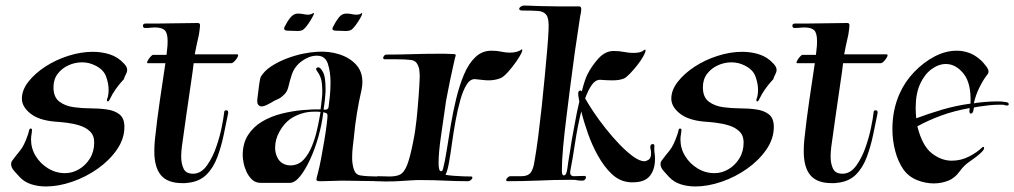

<svg xmlns="http://www.w3.org/2000/svg" viewBox="-20 -654 3661 693"><path d="M146 19Q117 19 92.5 11Q68 3 51 -15Q44 -23 32 -36Q20 -49 20 -62Q20 -69 24 -74Q38 -93 52.5 -110.5Q67 -128 80 -166Q83 -174 85 -183.5Q87 -193 94 -189Q97 -188 94.5 -174Q92 -160 92 -151Q92 -118 109 -90.5Q126 -63 154 -46Q182 -29 215 -29Q241 -29 265 -43Q289 -57 304.5 -82Q320 -107 320 -140Q320 -165 305 -179.5Q290 -194 267.5 -201Q245 -208 220.5 -211Q196 -214 178 -215Q120 -220 89.5 -244.5Q59 -269 59 -298Q59 -329 82.5 -359Q106 -389 143.5 -413.5Q181 -438 226.5 -452.5Q272 -467 315 -467Q348 -467 377 -457.5Q406 -448 427 -425Q439 -413 439 -402Q439 -394 434.5 -386Q430 -378 427 -368Q427 -368 418 -358Q409 -348 397.5 -332Q386 -316 377 -297Q373 -288 369 -288Q366 -288 366 -293Q366 -297 369 -303Q370 -306 371 -313.5Q372 -321 372 -331Q372 -352 363 -377.5Q354 -403 323 -418Q301 -429 276 -429Q251 -429 227.5 -418.5Q204 -408 188.5 -388Q173 -368 173 -339Q173 -303 194.5 -287Q216 -271 247 -267Q278 -263 304 -263Q337 -263 365.5 -259Q394 -255 411.5 -241Q429 -227 429 -196Q429 -153 402 -114Q375 -75 332.5 -45Q290 -15 240.5 2Q191 19 146 19Z M638 7Q585 7 561 -21.5Q537 -50 537 -108Q537 -118 537.5 -128Q538 -138 539 -149Q547 -224 557 -291.5Q567 -359 577 -426H513Q509 -426 512.5 -433.5Q516 -441 522.5 -448.5Q529 -456 533 -456H581Q582 -470 583.5 -479Q585 -488 585 -506Q585 -535 574.5 -545Q564 -555 538 -555Q531 -555 523 -554Q515 -553 505 -553H504Q496 -553 496 -561Q496 -569 505 -569H544Q577 -569 618.5 -570Q660 -571 694 -571Q702 -571 702 -563Q702 -559 701 -550.5Q700 -542 698 -529Q697 -523 693 -506.5Q689 -490 683 -458H835Q842 -458 838.5 -450Q835 -442 827.5 -434Q820 -426 815 -426H679Q679 -422 675 -394Q671 -366 665 -325Q659 -284 652.5 -239Q646 -194 641 -157Q639 -144 636.5 -125Q634 -106 634 -88Q634 -64 642.5 -45.5Q651 -27 677 -27Q706 -27 727.5 -57.5Q749 -88 762 -128Q773 -160 780 -194Q787 -228 789 -247Q789 -256 796 -256Q806 -256 803 -243L788 -170Q779 -126 764.5 -87Q750 -48 724.5 -23Q699 2 657 6Q652 7 647.5 7Q643 7 638 7Z M921 6Q902 6 889.5 -6Q877 -18 869.5 -34.5Q862 -51 859 -67.5Q856 -84 856 -93Q856 -137 875.5 -167Q895 -197 926.5 -215.5Q958 -234 995.5 -243.5Q1033 -253 1070.5 -256.5Q1108 -260 1137 -259Q1137 -259 1139.5 -278Q1142 -297 1143 -311Q1144 -329 1142 -351Q1140 -373 1130 -389Q1128 -392 1123 -399.5Q1118 -407 1125 -410Q1126 -411 1129 -411Q1135 -411 1142 -400Q1150 -389 1152.5 -372Q1155 -355 1155 -336Q1155 -329 1155 -323Q1155 -317 1154 -310Q1153 -294 1150.5 -276.5Q1148 -259 1148 -259Q1150 -258 1153 -258Q1165 -258 1166 -268Q1168 -282 1170.5 -306.5Q1173 -331 1173 -357Q1173 -394 1163.5 -423.5Q1154 -453 1124 -453Q1105 -453 1088 -444.5Q1071 -436 1059 -425Q1041 -408 1033.5 -385.5Q1026 -363 1021.5 -343Q1017 -323 1006 -313Q993 -300 982.5 -296Q972 -292 956 -282Q951 -279 941.5 -274.5Q932 -270 924 -270Q917 -270 912 -276Q907 -282 909 -298Q912 -320 915 -345.5Q918 -371 922 -378Q935 -399 959.5 -415Q984 -431 1014 -442.5Q1044 -454 1073 -460Q1102 -466 1124 -467Q1167 -470 1204.5 -458Q1242 -446 1265 -421Q1288 -396 1288 -358Q1288 -345 1285 -330Q1275 -287 1268 -243.5Q1261 -200 1257 -156Q1256 -146 1253.5 -126Q1251 -106 1251 -85Q1251 -62 1257 -43Q1263 -24 1280 -21Q1291 -19 1308 -18Q1325 -17 1340.5 -17Q1356 -17 1364 -17H1365Q1370 -17 1370 -13Q1370 -9 1365 -4.5Q1360 0 1354 0Q1319 0 1284 -1Q1249 -2 1214 -2Q1197 -2 1179.5 -1Q1162 0 1144 0H1134Q1122 0 1122 -6Q1122 -9 1123.5 -14.5Q1125 -20 1127 -28Q1133 -50 1139 -82Q1145 -114 1150.5 -146.5Q1156 -179 1159 -203.5Q1162 -228 1162 -235V-237Q1162 -244 1157 -246Q1152 -248 1147 -249Q1142 -206 1129.5 -161.5Q1117 -117 1099.5 -79Q1082 -41 1063 -17.5Q1044 6 1026 6ZM1028 -57Q1058 -57 1078 -80Q1094 -98 1105 -124.5Q1116 -151 1122.5 -178Q1129 -205 1132.5 -225Q1136 -245 1137 -250Q1131 -251 1125.5 -251Q1120 -251 1115 -251Q1089 -251 1066.5 -243.5Q1044 -236 1027 -224Q1005 -208 989 -179.5Q973 -151 973 -121Q973 -103 980 -88Q987 -72 1000 -64.5Q1013 -57 1028 -57ZM1055 -542Q1048 -542 1041.5 -542.5Q1035 -543 1028 -543H1021Q1001 -543 1007 -557Q1017 -577 1028.5 -591Q1040 -605 1055 -605Q1066 -605 1075 -603Q1084 -601 1092 -601Q1098 -601 1103 -603Q1108 -605 1110 -606Q1112 -608 1113 -606.5Q1114 -605 1112 -601Q1109 -594 1101.5 -581.5Q1094 -569 1086 -559Q1078 -549 1073 -546Q1065 -542 1055 -542ZM1229 -542Q1222 -542 1215.5 -542.5Q1209 -543 1202 -543H1195Q1174 -543 1182 -557Q1192 -577 1203 -591Q1214 -605 1230 -605Q1241 -605 1249.5 -603Q1258 -601 1266 -601Q1279 -601 1284 -606Q1287 -609 1287 -605Q1287 -600 1279.5 -587Q1272 -574 1262.5 -561.5Q1253 -549 1247 -546Q1239 -542 1229 -542Z M1371 1Q1363 1 1354 0.5Q1345 0 1334 0H1333Q1330 0 1330 -3Q1330 -7 1335 -12.5Q1340 -18 1344 -18Q1357 -18 1367.5 -17.5Q1378 -17 1386 -17Q1411 -17 1425 -24.5Q1439 -32 1449.5 -58.5Q1460 -85 1471 -141Q1479 -179 1483.5 -222.5Q1488 -266 1491 -307Q1494 -348 1495 -377Q1495 -387 1493.5 -400.5Q1492 -414 1484.5 -425.5Q1477 -437 1459 -438Q1441 -440 1413 -440Q1385 -440 1369 -440Q1363 -440 1363 -445Q1363 -449 1366.5 -453Q1370 -457 1376 -457Q1422 -457 1467.5 -458.5Q1513 -460 1559 -460Q1573 -460 1587 -460Q1601 -460 1614 -459Q1625 -459 1625 -455Q1625 -453 1624 -450.5Q1623 -448 1622 -444Q1620 -434 1615 -412.5Q1610 -391 1605 -366.5Q1600 -342 1596 -321Q1592 -300 1590 -290Q1580 -220 1571.5 -161.5Q1563 -103 1563 -65Q1563 -36 1572 -36Q1577 -36 1579 -44Q1586 -71 1592.5 -112.5Q1599 -154 1607 -202Q1615 -250 1626.5 -297.5Q1638 -345 1654.5 -384.5Q1671 -424 1695.5 -447.5Q1720 -471 1754 -471Q1774 -471 1789.5 -467.5Q1805 -464 1820 -464Q1834 -464 1844.5 -467Q1855 -470 1859 -473Q1862 -476 1864 -476Q1865 -476 1865 -473Q1865 -468 1863 -465Q1858 -453 1843.5 -432Q1829 -411 1813 -393.5Q1797 -376 1787 -372Q1777 -368 1766 -366Q1755 -364 1744 -364Q1733 -364 1721.5 -365.5Q1710 -367 1698 -368Q1679 -371 1665.5 -350.5Q1652 -330 1642 -295Q1632 -260 1624.5 -219Q1617 -178 1611.5 -138Q1606 -98 1600.5 -67Q1595 -36 1588 -23Q1599 -21 1617.5 -19.5Q1636 -18 1653.5 -17.5Q1671 -17 1679 -17H1680Q1685 -17 1685 -13Q1685 -9 1680 -4.5Q1675 0 1669 0Q1627 0 1586.5 -2Q1546 -4 1505 -4Q1495 -4 1484.5 -4Q1474 -4 1463 -3Q1444 -2 1424 -0.5Q1404 1 1371 1Z M2265 4Q2261 4 2256.5 4Q2252 4 2247 3Q2214 -1 2187 -27Q2160 -53 2138.5 -91.5Q2117 -130 2102 -172.5Q2087 -215 2078 -252Q2065 -200 2056 -140.5Q2047 -81 2039 -40Q2038 -36 2038 -30Q2038 -20 2049 -18Q2056 -18 2065.5 -18.5Q2075 -19 2088 -19H2090Q2095 -19 2095 -14Q2095 -10 2091.5 -6Q2088 -2 2083 -2Q2067 -2 2063 -3.5Q2059 -5 2042 -5Q1979 -5 1916 -2Q1892 -1 1864 -0.5Q1836 0 1812 0Q1807 0 1807 -4Q1807 -8 1812 -13Q1817 -18 1823 -18H1862Q1885 -18 1895 -30.5Q1905 -43 1909 -71Q1916 -110 1922.5 -160.5Q1929 -211 1935 -266.5Q1941 -322 1946 -375.5Q1951 -429 1955 -474Q1959 -519 1960 -548Q1962 -586 1952.5 -599.5Q1943 -613 1922 -614.5Q1901 -616 1866 -616Q1854 -616 1854 -622Q1854 -626 1859.5 -630Q1865 -634 1871 -634Q1877 -634 1890.5 -633.5Q1904 -633 1916 -632.5Q1928 -632 1932 -632Q1967 -631 1991.5 -631Q2016 -631 2036 -631H2070Q2078 -631 2078 -621Q2078 -617 2077 -610Q2076 -603 2074 -595Q2064 -531 2055 -467.5Q2046 -404 2038 -340Q2031 -284 2024 -228Q2017 -172 2012.5 -123Q2008 -74 2008 -39V-37Q2008 -21 2015 -21Q2025 -21 2028 -47Q2030 -64 2035 -93Q2040 -122 2044 -150Q2049 -175 2055.5 -212.5Q2062 -250 2071 -287Q2070 -295 2068.5 -302Q2067 -309 2067 -315V-318Q2067 -324 2071.5 -326.5Q2076 -329 2080 -324Q2089 -361 2099 -383Q2116 -417 2140.5 -443.5Q2165 -470 2195 -470Q2215 -470 2232.5 -466.5Q2250 -463 2266 -463Q2294 -463 2304 -473Q2308 -475 2308 -475Q2310 -475 2310 -472Q2310 -465 2301.5 -450Q2293 -435 2280 -418.5Q2267 -402 2254 -388.5Q2241 -375 2233 -371Q2223 -367 2213 -365.5Q2203 -364 2192 -364Q2181 -364 2169.5 -364.5Q2158 -365 2146 -366Q2129 -366 2116 -347.5Q2103 -329 2092 -299Q2103 -279 2122 -250.5Q2141 -222 2165.5 -191Q2190 -160 2216 -133Q2242 -106 2265.5 -89Q2289 -72 2306 -72Q2312 -72 2321 -77.5Q2330 -83 2330 -101Q2330 -105 2329.5 -109Q2329 -113 2328 -117Q2328 -119 2327.5 -120Q2327 -121 2327 -122Q2327 -134 2336 -134Q2342 -134 2342 -127Q2341 -117 2342 -107Q2343 -97 2344 -89Q2346 -47 2327.5 -21.5Q2309 4 2265 4Z M2490 19Q2461 19 2436.5 11Q2412 3 2395 -15Q2388 -23 2376 -36Q2364 -49 2364 -62Q2364 -69 2368 -74Q2382 -93 2396.5 -110.5Q2411 -128 2424 -166Q2427 -174 2429 -183.5Q2431 -193 2438 -189Q2441 -188 2438.5 -174Q2436 -160 2436 -151Q2436 -118 2453 -90.5Q2470 -63 2498 -46Q2526 -29 2559 -29Q2585 -29 2609 -43Q2633 -57 2648.5 -82Q2664 -107 2664 -140Q2664 -165 2649 -179.5Q2634 -194 2611.5 -201Q2589 -208 2564.5 -211Q2540 -214 2522 -215Q2464 -220 2433.5 -244.5Q2403 -269 2403 -298Q2403 -329 2426.5 -359Q2450 -389 2487.5 -413.5Q2525 -438 2570.5 -452.5Q2616 -467 2659 -467Q2692 -467 2721 -457.5Q2750 -448 2771 -425Q2783 -413 2783 -402Q2783 -394 2778.5 -386Q2774 -378 2771 -368Q2771 -368 2762 -358Q2753 -348 2741.5 -332Q2730 -316 2721 -297Q2717 -288 2713 -288Q2710 -288 2710 -293Q2710 -297 2713 -303Q2714 -306 2715 -313.5Q2716 -321 2716 -331Q2716 -352 2707 -377.5Q2698 -403 2667 -418Q2645 -429 2620 -429Q2595 -429 2571.5 -418.5Q2548 -408 2532.5 -388Q2517 -368 2517 -339Q2517 -303 2538.5 -287Q2560 -271 2591 -267Q2622 -263 2648 -263Q2681 -263 2709.5 -259Q2738 -255 2755.5 -241Q2773 -227 2773 -196Q2773 -153 2746 -114Q2719 -75 2676.5 -45Q2634 -15 2584.5 2Q2535 19 2490 19Z M2982 7Q2929 7 2905 -21.5Q2881 -50 2881 -108Q2881 -118 2881.5 -128Q2882 -138 2883 -149Q2891 -224 2901 -291.5Q2911 -359 2921 -426H2857Q2853 -426 2856.5 -433.5Q2860 -441 2866.5 -448.5Q2873 -456 2877 -456H2925Q2926 -470 2927.5 -479Q2929 -488 2929 -506Q2929 -535 2918.5 -545Q2908 -555 2882 -555Q2875 -555 2867 -554Q2859 -553 2849 -553H2848Q2840 -553 2840 -561Q2840 -569 2849 -569H2888Q2921 -569 2962.5 -570Q3004 -571 3038 -571Q3046 -571 3046 -563Q3046 -559 3045 -550.5Q3044 -542 3042 -529Q3041 -523 3037 -506.5Q3033 -490 3027 -458H3179Q3186 -458 3182.5 -450Q3179 -442 3171.5 -434Q3164 -426 3159 -426H3023Q3023 -422 3019 -394Q3015 -366 3009 -325Q3003 -284 2996.5 -239Q2990 -194 2985 -157Q2983 -144 2980.5 -125Q2978 -106 2978 -88Q2978 -64 2986.5 -45.5Q2995 -27 3021 -27Q3050 -27 3071.5 -57.5Q3093 -88 3106 -128Q3117 -160 3124 -194Q3131 -228 3133 -247Q3133 -256 3140 -256Q3150 -256 3147 -243L3132 -170Q3123 -126 3108.5 -87Q3094 -48 3068.5 -23Q3043 2 3001 6Q2996 7 2991.5 7Q2987 7 2982 7Z M3350 8Q3320 8 3290 -4Q3260 -16 3241 -42Q3221 -71 3211 -109.5Q3201 -148 3201 -188Q3201 -258 3227 -316Q3246 -359 3279.5 -394Q3313 -429 3353 -450Q3393 -471 3433 -471Q3455 -471 3475.5 -464Q3496 -457 3514 -442Q3524 -434 3530.5 -426Q3537 -418 3543 -410Q3548 -402 3548 -396Q3548 -389 3543 -384Q3530 -368 3515.5 -339Q3501 -310 3495 -281Q3502 -283 3529 -285.5Q3556 -288 3581 -288Q3589 -288 3595.5 -287.5Q3602 -287 3607 -286Q3621 -285 3621 -278Q3621 -271 3608 -274Q3604 -276 3598 -276Q3592 -276 3585 -276Q3569 -276 3549.5 -274Q3530 -272 3515 -269.5Q3500 -267 3495 -266Q3495 -262 3494 -259Q3492 -244 3484 -244Q3478 -244 3479 -257Q3480 -259 3480 -264Q3424 -254 3377.5 -237Q3331 -220 3291 -198Q3309 -127 3343.5 -100.5Q3378 -74 3415 -74Q3449 -74 3478.5 -89.5Q3508 -105 3524 -121Q3527 -124 3529 -124Q3532 -124 3532 -119Q3532 -114 3523 -105Q3514 -96 3501.5 -86.5Q3489 -77 3480 -71Q3460 -58 3443 -34.5Q3426 -11 3403 -2Q3378 8 3350 8ZM3287 -227Q3332 -244 3381.5 -258.5Q3431 -273 3483 -280Q3486 -353 3458 -388Q3430 -423 3394 -423Q3368 -423 3342.5 -404.5Q3317 -386 3301 -351Q3285 -316 3285 -264Q3285 -255 3285.5 -246Q3286 -237 3287 -227Z"/></svg>

Font: Tapestry
Style: Regular
Weight: 400
Designer: Robert E. Leuschke
Foundry: Robert E. Leuschke
Version: Version 1.010; ttfautohint (v1.8.4.7-5d5b)